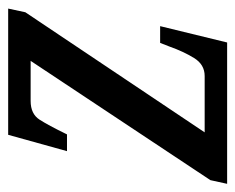

<svg xmlns="http://www.w3.org/2000/svg" viewBox="-73 -503 576 470"><g transform="rotate(-90 215.0 -268.0)"><path d="M0 0 9 -41 301 -481H203Q171 -481 157 -459Q143 -437 123 -396L121 -392H80L120 -536H429L420 -494L126 -55H264Q292 -55 308 -81Q324 -107 336 -141L345 -164H386L346 0Z"/></g></svg>

Font: Noto Serif ExtraCondensed Medium
Style: Italic
Weight: 500
Width: 2
Italic angle: -12°
Designer: Monotype Design Team
Foundry: Monotype Imaging Inc.
Version: Version 2.013; ttfautohint (v1.8.4.7-5d5b)